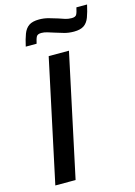

<svg xmlns="http://www.w3.org/2000/svg" viewBox="-134 -974 731 1043"><g transform="rotate(-15 232.0 -452.5)"><path d="M43 0 190 -688H304L157 0ZM83 -770Q92 -811 102.5 -838.5Q113 -866 133 -880Q153 -894 191 -894Q218 -894 243.5 -887Q269 -880 294 -872Q313 -865 329.5 -860Q346 -855 365 -855Q385 -855 391.5 -865.5Q398 -876 404 -905H464Q455 -864 444.5 -836Q434 -808 414 -794.5Q394 -781 358 -781Q328 -781 303.5 -788Q279 -795 254 -803Q235 -809 217.5 -814.5Q200 -820 184 -820Q163 -820 156.5 -809Q150 -798 144 -770Z"/></g></svg>

Font: Saira Medium
Style: Italic
Weight: 500
Italic angle: -12°
Designer: Hector Gatti with collaboration of the Omnibus-Type team
Foundry: Omnibus-Type
Version: Version 1.100; ttfautohint (v1.8.3)